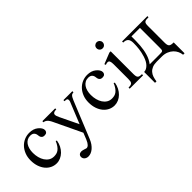

<svg xmlns="http://www.w3.org/2000/svg" viewBox="-14 -1322 2214 2214"><g transform="rotate(-45 1093.0 -215.5)"><path d="M410.6 -169.9Q404.3 -129.4 386.7 -95.5Q369.1 -61.5 344 -37.1Q318.8 -12.7 287.8 1Q256.8 14.6 224.1 14.6Q184.6 14.6 149.9 -2.2Q115.2 -19 89.4 -50Q63.5 -81.1 48.6 -125Q33.7 -168.9 33.7 -223.1Q33.7 -276.4 50.8 -319.8Q67.9 -363.3 96.9 -394.5Q126 -425.8 164.8 -442.9Q203.6 -460 247.1 -460Q314 -460 356 -425.3Q377 -408.2 388.2 -390.1Q399.4 -372.1 399.4 -353.5Q399.4 -336.4 387.9 -324.2Q376.5 -312 353.5 -312Q346.2 -312 337.4 -313.5Q328.6 -314.9 320.6 -320.6Q312.5 -326.2 306.6 -337.6Q300.8 -349.1 299.3 -369.1Q296.9 -395.5 281 -411.9Q265.1 -428.2 231.4 -428.2Q203.6 -428.2 181.6 -415.8Q159.7 -403.3 144.5 -381.6Q129.4 -359.9 121.6 -330.1Q113.8 -300.3 113.8 -265.6Q113.8 -226.1 123.3 -189.5Q132.8 -152.8 151.4 -124.8Q169.9 -96.7 196.8 -80.1Q223.6 -63.5 258.8 -63.5Q279.3 -63.5 298.1 -68.1Q316.9 -72.8 334 -85.4Q351.1 -98.1 366.9 -120.4Q382.8 -142.6 397.5 -177.2Z M939 -429.2Q928.2 -428.2 919.9 -426Q911.6 -423.8 904.1 -416.7Q896.5 -409.7 889.2 -396.7Q881.8 -383.8 872.6 -361.8L690.4 84.5Q677.7 116.2 660.4 140.9Q643.1 165.5 623.3 182.4Q603.5 199.2 582 208Q560.5 216.8 539.6 216.8Q524.9 216.8 512.7 212.4Q500.5 208 491.7 200.4Q482.9 192.9 478 182.6Q473.1 172.4 473.1 160.6Q473.1 141.1 485.8 128.9Q498.5 116.7 523.4 116.7Q531.2 116.7 541.7 119.4Q552.2 122.1 562.5 125.2Q572.8 128.4 580.6 131.1Q588.4 133.8 591.3 133.8Q599.1 133.8 607.4 130.1Q615.7 126.5 624.3 117.9Q632.8 109.4 641.6 95.2Q650.4 81.1 659.2 59.6L690.4 -18.6L529.8 -355.5Q525.4 -364.3 519.3 -376.2Q513.2 -388.2 503.9 -399.4Q494.6 -410.6 481.4 -419.2Q468.3 -427.7 450.2 -429.2V-447.3H659.2V-429.2H648.4Q630.4 -429.2 617.2 -420.9Q604 -412.6 604 -396.5Q604 -386.2 608.2 -373.5Q612.3 -360.8 620.6 -343.8L729 -118.7L829.1 -365.7Q836.4 -379.4 838.6 -394.8Q840.8 -410.2 835 -418.5Q833.5 -420.4 831.5 -422.4Q829.6 -424.3 825.2 -425.8Q820.8 -427.2 813.2 -428.2Q805.7 -429.2 793.5 -429.2V-447.3H939Z M1355.5 -169.9Q1349.1 -129.4 1331.5 -95.5Q1314 -61.5 1288.8 -37.1Q1263.7 -12.7 1232.7 1Q1201.7 14.6 1168.9 14.6Q1129.4 14.6 1094.7 -2.2Q1060.1 -19 1034.2 -50Q1008.3 -81.1 993.4 -125Q978.5 -168.9 978.5 -223.1Q978.5 -276.4 995.6 -319.8Q1012.7 -363.3 1041.7 -394.5Q1070.8 -425.8 1109.6 -442.9Q1148.4 -460 1191.9 -460Q1258.8 -460 1300.8 -425.3Q1321.8 -408.2 1333 -390.1Q1344.2 -372.1 1344.2 -353.5Q1344.2 -336.4 1332.8 -324.2Q1321.3 -312 1298.3 -312Q1291 -312 1282.2 -313.5Q1273.4 -314.9 1265.4 -320.6Q1257.3 -326.2 1251.5 -337.6Q1245.6 -349.1 1244.1 -369.1Q1241.7 -395.5 1225.8 -411.9Q1210 -428.2 1176.3 -428.2Q1148.4 -428.2 1126.5 -415.8Q1104.5 -403.3 1089.4 -381.6Q1074.2 -359.9 1066.4 -330.1Q1058.6 -300.3 1058.6 -265.6Q1058.6 -226.1 1068.1 -189.5Q1077.6 -152.8 1096.2 -124.8Q1114.7 -96.7 1141.6 -80.1Q1168.5 -63.5 1203.6 -63.5Q1224.1 -63.5 1242.9 -68.1Q1261.7 -72.8 1278.8 -85.4Q1295.9 -98.1 1311.8 -120.4Q1327.6 -142.6 1342.3 -177.2Z M1585.4 -599.6Q1585.4 -578.6 1571.5 -564Q1557.6 -549.3 1536.1 -549.3Q1514.6 -549.3 1500.5 -563.5Q1486.3 -577.6 1486.3 -599.6Q1486.3 -610.4 1490.2 -619.4Q1494.1 -628.4 1501 -634.8Q1507.8 -641.1 1516.8 -644.8Q1525.9 -648.4 1536.1 -648.4Q1546.4 -648.4 1555.4 -644.5Q1564.5 -640.6 1571 -634Q1577.6 -627.4 1581.5 -618.7Q1585.4 -609.9 1585.4 -599.6ZM1426.8 0V-18.6Q1447.8 -18.6 1461.2 -21.5Q1474.6 -24.4 1482.2 -32.5Q1489.7 -40.5 1492.4 -54.9Q1495.1 -69.3 1495.1 -91.8V-331.1Q1495.1 -363.3 1488 -379.9Q1481 -396.5 1461.4 -396.5Q1454.6 -396.5 1446.3 -394.5Q1438 -392.6 1426.8 -388.7L1420.4 -406.2L1555.7 -460H1576.7V-91.8Q1576.7 -69.3 1579.6 -54.9Q1582.5 -40.5 1590.1 -32.5Q1597.7 -24.4 1611.1 -21.5Q1624.5 -18.6 1645.5 -18.6V0Z M2006.3 -412.1H1867.7Q1867.7 -371.6 1867.2 -335.9Q1866.7 -300.3 1864 -267.1Q1861.3 -233.9 1856 -202.4Q1850.6 -170.9 1840.8 -138.7Q1833.5 -113.8 1821.3 -88.1Q1809.1 -62.5 1788.6 -35.6H1943.8Q1967.3 -35.6 1980 -36.6Q1992.7 -37.6 1998.5 -43.5Q2004.4 -49.3 2005.4 -62Q2006.3 -74.7 2006.3 -98.1ZM2139.2 158.7Q2136.7 130.4 2123.8 102.1Q2110.8 73.7 2087.2 51Q2063.5 28.3 2029.3 14.2Q1995.1 0 1950.2 0H1868.7Q1824.7 0 1795.2 12.5Q1765.6 24.9 1746.8 46.4Q1728 67.9 1718.5 96.7Q1709 125.5 1705.1 158.7H1681.2V-18.6Q1716.3 -18.6 1749.5 -50.5Q1782.7 -82.5 1803.2 -146Q1811.5 -172.4 1816.9 -197Q1822.3 -221.7 1825.4 -245.6Q1828.6 -269.5 1829.8 -293.2Q1831.1 -316.9 1831.1 -341.8Q1831.1 -363.3 1826.9 -379.6Q1822.8 -396 1813.2 -407Q1803.7 -418 1788.3 -423.6Q1772.9 -429.2 1750 -429.2V-447.3H2163.1V-429.2Q2140.1 -429.2 2125.5 -427.5Q2110.8 -425.8 2102.3 -418.9Q2093.8 -412.1 2090.3 -398.7Q2086.9 -385.3 2086.9 -361.8V-92.8Q2086.9 -70.3 2090.1 -55.9Q2093.3 -41.5 2101.6 -33.2Q2109.9 -24.9 2124.8 -21.7Q2139.6 -18.6 2163.1 -18.6V158.7Z"/></g></svg>

Font: Doulos SIL Cyr
Style: Regular
Weight: 400
Designer: Walt Agee, Victor Gaultney, Peter Martin, Debbi Hosken, Becca Hirsbrunner
Foundry: SIL International
Version: Version 5.000